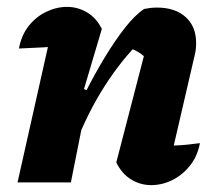

<svg xmlns="http://www.w3.org/2000/svg" viewBox="-20 -530 636 558"><path d="M318 -58 401 -378 412 -354Q397 -369 383 -378Q369 -387 349 -392L378 -400Q321 -341 272.5 -261Q224 -181 186 -76L173 -135Q196 -197 225 -255Q254 -313 284 -362.5Q314 -412 343 -449Q372 -486 399 -504Q409 -506 418 -507Q427 -508 436 -508Q489 -508 519.5 -480.5Q550 -453 550 -405Q550 -396 549 -386.5Q548 -377 545 -366L485 -107Q512 -108 528 -110Q544 -112 561 -114Q554 -76 532 -48.5Q510 -21 480.5 -6.5Q451 8 419 8Q388 8 361 -8.5Q334 -25 318 -58ZM31 0 136 -468 157 -397Q134 -394 108.5 -392.5Q83 -391 35 -389Q42 -427 63 -454Q84 -481 114 -495.5Q144 -510 175 -510Q206 -510 233 -494Q260 -478 276 -446L224 -271L239 -266L186 0Z"/></svg>

Font: Piazzolla Thin Black
Style: Italic
Weight: 900
Italic angle: -11.3°
Version: Version 2.005